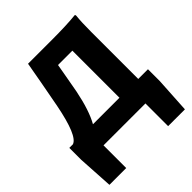

<svg xmlns="http://www.w3.org/2000/svg" viewBox="-258 -912 1286 1286"><g transform="rotate(-45 385.5 -269.0)"><path d="M28 215 13 -38V-150H47Q108 -170 154 -406Q168 -479 189 -593Q205 -684 216 -744H441Q582 -744 666 -753Q672 -753 672 -744Q666 -689 666 -596V-447V-150H758V-38L743 215H584V0H187V215ZM237 -150H488V-373V-596H352Q348 -572 341 -533Q326 -446 314 -383Q284 -233 237 -150Z"/></g></svg>

Font: GenSekiGothic TW H
Style: Regular
Weight: 900
Version: Version 1.501;PS 1;hotconv 16.6.51;makeotf.lib2.5.65220